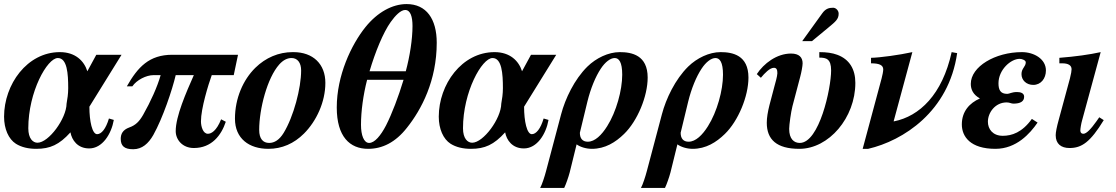

<svg xmlns="http://www.w3.org/2000/svg" viewBox="-23 -718 5481 943"><path d="M312 -285C312 -257 308 -231 304 -209C303 -135 216 -17 161 -17C139 -17 116 -37 116 -88C116 -267 209 -433 261 -433C307 -433 312 -356 312 -285ZM574 -449H450L406 -368C390 -419 347 -462 271 -462C110 -462 -3 -303 -3 -145C-3 -85 19 -35 55 -12C82 5 116 13 155 13C223 13 268 -7 323 -68C330 -30 358 11 415 11C480 11 524 -60 536 -129L512 -136C497 -85 475 -59 454 -59C430 -59 416 -122 416 -194Z M1146 -449H823C710 -449 654 -389 600 -294H627C648 -325 695 -349 731 -349H766C750 -292 717 -219 680 -154C661 -121 643 -103 612 -92C579 -80 570 -59 570 -36C570 -2 587 15 631 15C675 15 706 -13 730 -55C777 -139 823 -277 840 -349H929C891 -263 840 -147 840 -74C840 -32 873 9 929 9C1017 9 1064 -54 1086 -120L1063 -132C1040 -74 1014 -61 998 -61C974 -61 964 -97 964 -122C964 -185 1000 -302 1017 -349H1125Z M1456 -372C1456 -285 1419 -145 1370 -65C1349 -31 1325 -16 1299 -16C1269 -16 1250 -36 1250 -80C1250 -182 1289 -335 1349 -402C1368 -423 1388 -433 1409 -433C1438 -433 1456 -410 1456 -372ZM1414 -462C1346 -462 1282 -435 1231 -385C1171 -326 1131 -235 1131 -135C1131 -37 1201 13 1295 13C1362 13 1421 -13 1470 -62C1531 -123 1575 -217 1575 -311C1575 -403 1515 -462 1418 -462Z M1959 -326C1934 -243 1902 -159 1873 -102C1847 -52 1817 -16 1790 -16C1764 -16 1750 -54 1750 -105C1750 -172 1761 -252 1780 -326ZM1792 -368C1820 -463 1859 -558 1896 -610C1918 -641 1945 -669 1967 -669C1993 -669 2003 -636 2003 -590C2003 -526 1990 -442 1970 -368ZM2122 -508C2122 -625 2071 -698 1974 -698C1904 -698 1831 -658 1772 -585C1702 -498 1631 -347 1631 -190C1631 -47 1695 13 1785 13C1854 13 1919 -18 1976 -91C2047 -180 2122 -322 2122 -508Z M2447 -285C2447 -257 2443 -231 2439 -209C2438 -135 2351 -17 2296 -17C2274 -17 2251 -37 2251 -88C2251 -267 2344 -433 2396 -433C2442 -433 2447 -356 2447 -285ZM2709 -449H2585L2541 -368C2525 -419 2482 -462 2406 -462C2245 -462 2132 -303 2132 -145C2132 -85 2154 -35 2190 -12C2217 5 2251 13 2290 13C2358 13 2403 -7 2458 -68C2465 -30 2493 11 2550 11C2615 11 2659 -60 2671 -129L2647 -136C2632 -85 2610 -59 2589 -59C2565 -59 2551 -122 2551 -194Z M2862 -219C2878 -284 2902 -342 2928 -381C2949 -413 2975 -433 2996 -433C3017 -433 3033 -413 3033 -351C3033 -275 3004 -169 2959 -98C2932 -55 2899 -22 2864 -22C2838 -22 2825 -38 2825 -66ZM2659 122C2652 149 2639 189 2630 205H2748C2756 189 2769 152 2775 129L2809 -9C2825 3 2854 13 2884 13C2949 13 3000 -19 3042 -60C3108 -124 3158 -245 3158 -337C3158 -447 3080 -462 3021 -462C2965 -462 2905 -433 2862 -391C2798 -328 2753 -233 2733 -157Z M3357 -219C3373 -284 3397 -342 3423 -381C3444 -413 3470 -433 3491 -433C3512 -433 3528 -413 3528 -351C3528 -275 3499 -169 3454 -98C3427 -55 3394 -22 3359 -22C3333 -22 3320 -38 3320 -66ZM3154 122C3147 149 3134 189 3125 205H3243C3251 189 3264 152 3270 129L3304 -9C3320 3 3349 13 3379 13C3444 13 3495 -19 3537 -60C3603 -124 3653 -245 3653 -337C3653 -447 3575 -462 3516 -462C3460 -462 3400 -433 3357 -391C3293 -328 3248 -233 3228 -157Z M4001 -435C4035 -435 4059 -429 4059 -372C4059 -284 4001 -16 3905 -16C3877 -16 3853 -35 3853 -85C3853 -105 3862 -169 3869 -196L3907 -340C3913 -362 3919 -394 3919 -407C3919 -436 3902 -455 3862 -455C3792 -455 3728 -406 3694 -354L3714 -336C3733 -359 3758 -385 3778 -385C3792 -385 3795 -374 3795 -358C3794 -341 3786 -314 3780 -292L3756 -201C3748 -169 3743 -140 3743 -115C3743 -33 3791 13 3903 13C4048 13 4178 -140 4178 -311C4178 -378 4149 -427 4089 -449C4065 -458 4036 -462 4001 -462ZM3917 -516H3965L4046 -583C4081 -612 4096 -624 4096 -651C4096 -667 4082 -680 4069 -680C4049 -680 4032 -676 4015 -652Z M4651 -462C4605 -253 4493 -147 4368 -122H4366L4458 -462C4394 -448 4300 -435 4255 -434V-407C4294 -407 4315 -399 4315 -377C4315 -369 4311 -347 4307 -333L4214 13H4241C4413 -27 4637 -170 4678 -457Z M4789 -234C4739 -212 4701 -171 4701 -107C4701 -47 4743 13 4866 13C4969 13 5036 -62 5073 -116L5045 -134C4997 -67 4946 -51 4902 -51C4853 -51 4829 -84 4829 -120C4829 -165 4865 -215 4921 -215C4936 -215 4944 -209 4954 -209C4989 -209 5007 -220 5007 -243C5007 -261 4989 -266 4972 -266C4946 -266 4935 -257 4924 -257C4891 -257 4881 -276 4881 -309C4881 -375 4941 -429 4985 -429C4997 -429 5015 -422 5015 -412C5015 -390 4994 -383 4994 -354C4994 -324 5018 -301 5052 -301C5089 -301 5114 -332 5114 -372C5114 -428 5056 -462 4996 -462C4865 -462 4745 -391 4745 -306C4745 -278 4757 -253 4789 -235Z M5376 -142 5362 -122C5335 -84 5313 -61 5298 -61C5290 -61 5283 -65 5283 -77C5283 -86 5287 -111 5292 -128L5383 -462C5329 -450 5258 -440 5180 -434V-407H5194C5224 -407 5240 -397 5240 -378C5240 -370 5238 -357 5232 -333L5177 -130C5167 -94 5162 -68 5162 -54C5162 -11 5189 9 5230 9C5290 9 5332 -20 5398 -128Z"/></svg>

Font: XITS
Style: Bold Italic
Weight: 700
Italic angle: -16.33°
Designer: MicroPress Inc., with final additions and corrections provided by Coen Hoffman, Elsevier (retired)
Version: Version 1.302